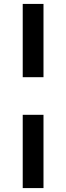

<svg xmlns="http://www.w3.org/2000/svg" viewBox="-20 -760 338 980"><path d="M96 -174H202V200H96ZM96 -366V-740H202V-366Z"/></svg>

Font: Oxanium SemiBold
Style: Regular
Weight: 600
Designer: Severin Meyer
Version: Version 2.000